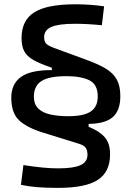

<svg xmlns="http://www.w3.org/2000/svg" viewBox="-20 -786 626 913"><path d="M552.2 -329.1Q552.2 -260.7 516.4 -229.2Q480.5 -197.8 401.4 -196.8V-183.1Q453.6 -162.1 478.5 -133.1Q503.4 -104 503.4 -51.8Q503.4 31.7 444.8 69.6Q386.2 107.4 256.3 107.4Q197.8 107.4 156 104Q114.3 100.6 79.6 92.8L91.3 -1Q142.6 6.8 181.9 10.7Q221.2 14.6 256.3 14.6Q329.6 14.6 362.8 -0.7Q396 -16.1 396 -49.8Q396 -73.2 386.2 -84.7Q376.5 -96.2 355 -102.5L182.1 -156.2Q105.5 -180.2 69.6 -215.1Q33.7 -250 33.7 -321.3Q33.7 -386.7 79.3 -419.9Q125 -453.1 226.6 -452.6V-463.9Q170.4 -482.9 138.9 -500.7Q107.4 -518.6 95 -542.7Q82.5 -566.9 82.5 -604.5Q82.5 -689.5 143.1 -727.5Q203.6 -765.6 338.4 -765.6Q409.7 -765.6 475.1 -755.9L464.4 -666Q424.8 -669.9 394.5 -671.4Q364.3 -672.9 335.4 -672.9Q258.8 -672.9 224.4 -658Q189.9 -643.1 189.9 -609.4Q189.9 -586.9 200.9 -577.1Q211.9 -567.4 235.8 -558.6L395 -500Q448.7 -480.5 483.4 -459.5Q518.1 -438.5 535.2 -408Q552.2 -377.4 552.2 -329.1ZM141.1 -326.2Q141.1 -289.6 162.6 -269.3Q184.1 -249 221.2 -241.2Q258.3 -233.4 305.2 -233.4Q378.4 -233.4 411.6 -255.9Q444.8 -278.3 444.8 -327.1Q444.8 -384.8 404.8 -404.3Q364.7 -423.8 296.4 -423.8Q214.4 -423.8 177.7 -400.9Q141.1 -377.9 141.1 -326.2Z"/></svg>

Font: CaskaydiaCove NFP
Style: Regular
Weight: 400
Designer: Aaron Bell
Foundry: Saja Typeworks
Version: Version 2111.001; VTT 6.35;Nerd Fonts 3.1.1